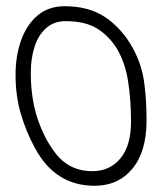

<svg xmlns="http://www.w3.org/2000/svg" viewBox="-20 -587 538 617"><path d="M284 10Q157 10 92 -112Q64 -163 47 -221Q30 -279 30 -346Q30 -408 48 -458Q66 -508 101 -537.5Q136 -567 188 -567Q267 -567 320 -530.5Q373 -494 407 -432Q435 -381 443 -324.5Q451 -268 451 -200Q451 -100 405.5 -45Q360 10 284 10ZM277 -37Q333 -37 367 -78Q401 -119 401 -196Q401 -267 391.5 -326.5Q382 -386 356 -430Q331 -471 292.5 -495Q254 -519 191 -519Q153 -519 128 -496.5Q103 -474 91 -436.5Q79 -399 79 -354Q79 -272 100 -208Q121 -144 155 -99Q200 -37 277 -37Z"/></svg>

Font: Zain Light
Style: Italic
Weight: 300
Italic angle: -10°
Designer: Zain,Boutros
Foundry: Mobile Telecommunications Company (Zain), 2024
Version: Version 1.51; ttfautohint (v1.8.4)